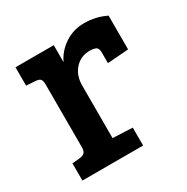

<svg xmlns="http://www.w3.org/2000/svg" viewBox="-126 -626 714 734"><g transform="rotate(-30 231.0 -259.0)"><path d="M95 -112V-389Q95 -405 89.5 -411.5Q84 -418 70 -419L28 -422V-503H197V-428Q215 -467 253 -492.5Q291 -518 339 -518Q390 -518 435 -496V-347L342 -340V-386Q342 -406 332 -411Q321 -416 305 -416Q265 -416 239.5 -387.5Q214 -359 214 -315V-83L301 -79V0H33V-76L66 -79Q81 -81 88 -87.5Q95 -94 95 -112Z"/></g></svg>

Font: Bree Serif
Style: Regular
Weight: 400
Designer: Veronika Burian, Jos Scaglione
Foundry: TypeTogether
Version: Version 1.001